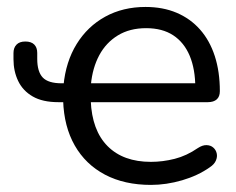

<svg xmlns="http://www.w3.org/2000/svg" viewBox="-20 -515 668 544"><path d="M407.8 8.9Q332.6 8.9 277.5 -20.1Q222.4 -49.2 191.8 -102.8Q161.2 -156.4 158.9 -230.1L167.7 -225.5H145.8Q100.6 -225.5 72.7 -241.7Q44.8 -257.8 31.5 -285.5Q18.2 -313.2 18.2 -347.4Q18.2 -352.5 18.2 -356.8Q18.2 -361.1 18.2 -364.6Q18.2 -379.8 26.8 -388.6Q35.3 -397.4 51.9 -397.4Q68.4 -397.4 77 -388.9Q85.5 -380.3 85.5 -365.1Q85.5 -361 85.5 -357.2Q85.5 -353.4 85.5 -348.2Q85.5 -311.9 101.1 -295.4Q116.7 -279 154.6 -279H166.4L159.9 -272.6Q166.3 -340.2 197.2 -390.3Q228.1 -440.3 278.2 -467.8Q328.4 -495.3 392.3 -495.3Q441.6 -495.3 480.5 -478.8Q519.3 -462.3 546.7 -431.4Q574.1 -400.5 588.5 -356.3Q602.9 -312.1 602.9 -256.7Q602.9 -241.4 594.2 -233.5Q585.4 -225.5 568.7 -225.5H232.1L237.1 -230Q240.5 -145.6 284.8 -101Q329.1 -56.4 407.7 -56.4Q441.1 -56.4 475 -65Q508.8 -73.6 540.4 -95.4Q554 -104.3 565.5 -103.8Q577 -103.4 584.4 -96.8Q591.8 -90.3 594 -80.5Q596.3 -70.8 591.7 -60.1Q587.1 -49.3 574.4 -41Q541 -17.4 496.1 -4.2Q451.1 8.9 407.8 8.9ZM533.4 -265.6Q533.4 -319 517.5 -356.9Q501.6 -394.8 470.8 -415Q440 -435.2 394.1 -435.2Q347.5 -435.2 314 -414.7Q280.4 -394.2 261.3 -358.6Q242.1 -322.9 237.6 -275.6L231.1 -279H549.9Z"/></svg>

Font: Nunito ExtraLight
Style: Regular
Weight: 200
Designer: Vernon Adams
Foundry: Vernon Adams
Version: Version 3.602